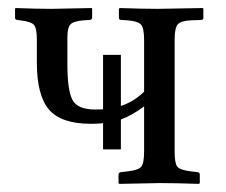

<svg xmlns="http://www.w3.org/2000/svg" viewBox="-20 -451 556 473"><path d="M277.8 -83H233.9V-147.5Q229 -147 224.4 -146.7Q219.7 -146.5 214.6 -146.2Q209.5 -146 204.1 -146Q130.9 -146 100.8 -180.9Q70.8 -215.8 70.8 -296.9V-354Q70.8 -381.8 63.5 -389.9Q56.2 -397.9 29.8 -400.9L22 -401.9Q17.1 -402.8 17.1 -407.2V-429.2L18.1 -431.2Q72.3 -429.2 106 -429.2L206.1 -431.2L207 -429.2V-408.2Q207 -402.3 201.2 -401.9L186 -400.9Q161.1 -398.9 153.6 -390.9Q146 -382.8 146 -358.9V-293Q146 -229 158.4 -205.1Q170.9 -181.2 214.8 -181.2Q223.1 -181.2 233.9 -181.6V-315.9H277.8V-189.9Q310.1 -200.7 335 -225.1V-353Q335 -381.8 327.4 -390.4Q319.8 -398.9 293.9 -400.9L278.8 -401.9Q272.9 -401.9 272.9 -407.2V-429.2L274.9 -431.2Q332 -429.2 368.2 -429.2L480 -431.2L481 -429.2V-407.2Q481 -402.3 476.1 -401.9L450.2 -400.9Q426.3 -399.9 418.2 -391.4Q410.2 -382.8 410.2 -353V-78.1Q410.2 -49.3 416.5 -40.8Q422.9 -32.2 450.2 -28.8L466.8 -26.9Q471.7 -25.9 472.2 -22V0L470.2 2Q411.1 0 374 0L273.9 2L272 0V-21Q272 -25.9 277.8 -26.9L293.9 -28.8Q320.8 -31.7 327.9 -40.3Q335 -48.8 335 -78.1V-189Q304.2 -166 277.8 -156.7Z"/></svg>

Font: Linux Libertine Display
Style: Regular
Weight: 400
Designer: Philipp H. Poll
Foundry: Philipp H. Poll
Version: Version 5.0.9